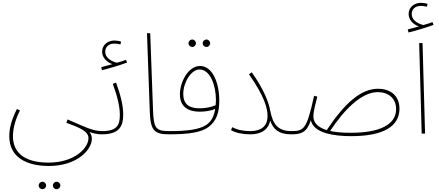

<svg xmlns="http://www.w3.org/2000/svg" viewBox="-20 -950 3123 1365"><path d="M383 395C397 395 409 383 409 369C409 354 397 342 383 342C368 342 356 354 356 369C356 383 368 395 383 395ZM282 395C296 395 308 383 308 369C308 354 296 342 282 342C267 342 255 354 255 369C255 383 267 395 282 395Z M46 19C46 167 167 230 327 230C533 230 633 111 633 37C633 25 630 5 616 -12C640 -1 680 5 699 5C716 5 719 -1 719 -7C719 -14 716 -18 707 -18C639 -18 585 -47 460 -101L452 -77C525 -49 609 -23 609 32C609 102 511 206 325 206C150 206 72 132 72 18C72 -35 89 -101 122 -165L100 -175C54 -83 46 -24 46 19Z M705 -451C760 -464 834 -487 883 -505L876 -525C857 -518 835 -510 811 -504C766 -515 728 -542 728 -582C728 -613 749 -640 793 -640C808 -640 823 -638 836 -634L841 -654C828 -659 810 -662 793 -662C750 -662 706 -634 706 -582C706 -544 735 -509 779 -494C756 -488 733 -481 700 -473Z M703 5C825 5 856 -48 856 -136C856 -199 837 -276 805 -363L782 -354C815 -262 832 -195 832 -132C832 -60 811 -18 707 -18Z M1183 5C1193 5 1199 -1 1199 -7C1199 -13 1196 -18 1186 -18C1088 -18 1073 -36 1068 -165L1048 -714H1025L1045 -154C1050 -23 1076 5 1183 5Z M1448 -616C1462 -616 1474 -628 1474 -642C1474 -657 1462 -669 1448 -669C1433 -669 1421 -657 1421 -642C1421 -628 1433 -616 1448 -616ZM1347 -616C1361 -616 1373 -628 1373 -642C1373 -657 1361 -669 1347 -669C1332 -669 1320 -657 1320 -642C1320 -628 1332 -616 1347 -616Z M1183 5C1330 5 1413 -11 1461 -46C1522 -91 1539 -155 1539 -235C1539 -365 1489 -481 1402 -481C1319 -481 1259 -368 1259 -279C1259 -186 1325 -156 1399 -156C1432 -156 1478 -161 1510 -176C1499 -105 1469 -77 1445 -61C1392 -26 1296 -18 1187 -18ZM1283 -283C1283 -364 1339 -456 1398 -456C1475 -456 1515 -342 1515 -241C1515 -227 1514 -214 1513 -202C1484 -189 1441 -180 1403 -180C1339 -180 1283 -197 1283 -283Z M1757 -18C1715 -18 1667 -26 1632 -46L1622 -25C1655 -5 1709 5 1757 5C1854 5 1891 -42 1901 -93C1921 -30 1965 5 2049 5C2059 5 2065 -1 2065 -7C2065 -13 2062 -18 2052 -18C1952 -18 1919 -71 1901 -164C1891 -220 1859 -310 1770 -436L1750 -422C1862 -262 1882 -179 1882 -124C1882 -64 1850 -18 1757 -18Z M2477 18C2706 18 2820 -52 2820 -177C2820 -271 2755 -319 2667 -319C2546 -319 2430 -216 2303 -25C2239 -45 2208 -78 2208 -123C2208 -164 2228 -229 2236 -263L2213 -269C2161 -33 2142 -18 2053 -18L2049 5C2121 5 2161 -7 2190 -95C2209 -3 2355 18 2477 18ZM2665 -295C2742 -295 2796 -251 2796 -174C2796 -63 2678 -6 2474 -6C2415 -6 2366 -10 2327 -19C2420 -160 2545 -295 2665 -295Z M2884 -719C2939 -732 3013 -755 3062 -773L3055 -793C3036 -786 3014 -778 2990 -772C2945 -783 2907 -810 2907 -850C2907 -881 2928 -908 2972 -908C2987 -908 3002 -906 3015 -902L3020 -922C3007 -927 2989 -930 2972 -930C2929 -930 2885 -902 2885 -850C2885 -812 2914 -777 2958 -762C2935 -756 2912 -749 2879 -741Z M2978 0H3002L2984 -644H2960Z"/></svg>

Font: Noto Sans Arabic SemCond Thin
Style: Regular
Weight: 100
Width: 4
Designer: Monotype Design Team, Nadine Chahine, Nizar Qandah and Khaled Hosny
Foundry: Monotype Imaging Inc.
Version: Version 2.012